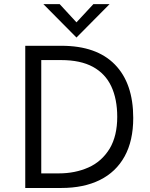

<svg xmlns="http://www.w3.org/2000/svg" viewBox="-20 -934 743 954"><path d="M284.5 0H105.5V-706.5H285.5Q460 -706.5 551 -613.2Q642 -520 642 -348Q642 -234.5 599.2 -157Q556.5 -79.5 476.5 -39.8Q396.5 0 284.5 0ZM272.5 -72.5Q353 -72.5 419.2 -101.8Q485.5 -131 525.5 -196.5Q562.5 -259.5 562.5 -353.5Q562.5 -441.5 533 -504.8Q503.5 -568 441.8 -601.8Q380 -635.5 283.5 -635.5H185V-72.5ZM360 -747.5 195.5 -913.5H276.5L360 -823L444 -913.5H524.5Z"/></svg>

Font: Acari Sans
Style: Regular
Weight: 400
Designer: Alfredo Marco Pradil and Stefan Peev (font) & Cristiano Sobral (main changes)
Foundry: Alfredo Marco Pradil and Stefan Peev (font) & Cristiano Sobral (main changes)
Version: Version 1.063; ttfautohint (v1.8.3)